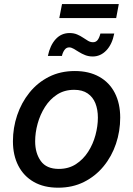

<svg xmlns="http://www.w3.org/2000/svg" viewBox="-20 -896 644 928"><path d="M261.2 11.2Q192.4 11.2 143.6 -16.6Q94.7 -44.4 68.6 -95Q42.5 -145.5 42.5 -213.4Q42.5 -278.3 63 -339.1Q83.5 -399.9 122.3 -448.2Q161.1 -496.6 216.6 -524.7Q272 -552.7 341.8 -552.7Q410.2 -552.7 459.5 -525.1Q508.8 -497.6 534.9 -446.8Q561 -396 561 -327.6Q561 -261.7 540.5 -200.9Q520 -140.1 480.7 -92.3Q441.4 -44.4 386 -16.6Q330.6 11.2 261.2 11.2ZM264.2 -79.6Q311.5 -79.6 346.9 -102.5Q382.3 -125.5 406 -162.4Q429.7 -199.2 441.4 -242.9Q453.1 -286.6 453.1 -327.6Q453.1 -366.2 441.2 -396.5Q429.2 -426.8 403.8 -444.3Q378.4 -461.9 338.4 -461.9Q291.5 -461.9 256.3 -439.2Q221.2 -416.5 197.5 -379.2Q173.8 -341.8 161.9 -298.3Q149.9 -254.9 149.9 -212.9Q149.9 -155.8 177.2 -117.7Q204.6 -79.6 264.2 -79.6ZM428.2 -623Q408.2 -623 391.6 -629.6Q375 -636.2 361.1 -645Q347.2 -653.8 335.7 -660.4Q324.2 -667 314.5 -667Q300.3 -667 291.5 -654.3Q282.7 -641.6 279.3 -625.5H211.4Q221.7 -676.3 248.8 -706.3Q275.9 -736.3 316.4 -736.3Q336.9 -736.3 352.8 -729.5Q368.7 -722.7 381.3 -714.1Q394 -705.6 405.5 -698.7Q417 -691.9 429.7 -691.9Q443.4 -691.9 451.7 -702.4Q460 -712.9 465.3 -733.9H532.2Q522 -681.6 493.9 -652.3Q465.8 -623 428.2 -623ZM554.2 -876.5 541.5 -808.6H266.6L279.8 -876.5Z"/></svg>

Font: Inter Medium
Style: Italic
Weight: 500
Italic angle: -9.3988°
Designer: Rasmus Andersson
Foundry: rsms
Version: Version 4.001;git-66647c0bb